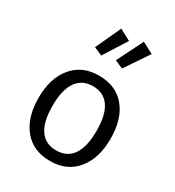

<svg xmlns="http://www.w3.org/2000/svg" viewBox="-198 -943 977 1072"><g transform="rotate(30 290.5 -407.5)"><path d="M266.1 -827.1 337.9 -789.1 244.1 -641.1 190.9 -664.1ZM412.1 -827.1 483.9 -789.1 380.9 -636.2 328.1 -659.2ZM291 -538.1Q400.9 -538.1 461.4 -464.8Q522 -391.6 522 -264.2Q522 -138.7 460.4 -63.2Q398.9 12.2 290 12.2Q181.2 12.2 120.1 -61.8Q59.1 -135.7 59.1 -262.2Q59.1 -387.7 120.6 -462.9Q182.1 -538.1 291 -538.1ZM148.9 -262.2Q148.9 -159.2 185.1 -107.7Q221.2 -56.2 290 -56.2Q359.4 -56.2 395.8 -107.9Q432.1 -159.7 432.1 -264.2Q432.1 -367.2 396 -418.7Q359.9 -470.2 291 -470.2Q222.2 -470.2 185.5 -418.2Q148.9 -366.2 148.9 -262.2Z"/></g></svg>

Font: Fira Sans Book
Style: Regular
Weight: 350
Designer: Carrois Corporate & Edenspiekermann AG
Foundry: Carrois Corporate GbR & Edenspiekermann AG
Version: Version 4.203;PS 004.203;hotconv 1.0.88;makeotf.lib2.5.64775